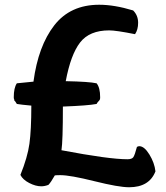

<svg xmlns="http://www.w3.org/2000/svg" viewBox="-20 -777 701 809"><path d="M38 -367Q38 -407 51 -426Q100 -431 121 -433Q141 -583 208.5 -670Q276 -757 398 -757Q462 -757 541 -733Q562 -712 562 -681Q562 -652 549 -633Q469 -649 440 -649Q357 -649 317.5 -598Q278 -547 257 -435Q356 -433 387 -426Q402 -408 402 -367Q402 -360 400.5 -357Q399 -354 394.5 -349.5Q390 -345 387 -339Q351 -332 245 -328Q245 -182 239 -144Q439 -106 517 -106Q536 -106 542 -115Q548 -124 557 -158Q562 -161 567 -161Q588 -161 609.5 -126Q631 -91 635 -55Q609 12 524 12Q480 12 378 -13.5Q276 -39 234 -39Q218 -39 211 -38Q194 -8 184 2Q168 8 154 8Q130 8 103 -6Q76 -20 66 -40Q96 -114 104 -171.5Q112 -229 112 -332Q68 -336 51 -339Q49 -342 47.5 -344.5Q46 -347 45 -348.5Q44 -350 42.5 -351.5Q41 -353 40 -354V-358Q39 -359 38.5 -361.5Q38 -364 38 -367Z"/></svg>

Font: Gorditas
Style: Regular
Weight: 400
Designer: Gustavo Dipre (gbrenda1987@gmail.com)
Foundry: Gustavo Dipre (gbrenda1987@gmail.com)
Version: Version 1.001